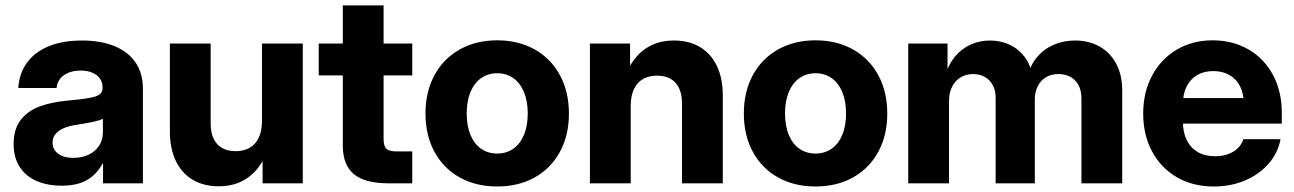

<svg xmlns="http://www.w3.org/2000/svg" viewBox="-20 -676 4772 708"><path d="M30.3 -144.9Q30.3 -200.1 56.6 -233.9Q83 -267.8 126.6 -283.7Q170.2 -299.6 231.2 -305.3Q255.4 -307.6 272.5 -309.5Q306.3 -313.5 323.9 -317.9Q341.5 -322.4 349.9 -330.2Q358.2 -338 358.2 -351.8V-354.9Q358.2 -372.9 348.3 -386.6Q338.5 -400.3 320.2 -408.1Q302 -415.8 277.3 -415.8Q251.9 -415.8 232.4 -407.8Q212.9 -399.8 201.5 -385.2Q190.1 -370.6 188.5 -351.4H47.5Q50.9 -405.3 79.4 -444.7Q108 -484.1 159.4 -505.3Q210.8 -526.6 282 -526.6Q353.3 -526.6 403.8 -505.3Q454.3 -484.1 480.7 -444.3Q507 -404.5 507 -349V0H360V-72.7H358Q336 -32.1 300 -11.7Q264.1 8.7 207.6 8.7Q155.1 8.7 115.1 -8.5Q75.2 -25.8 52.7 -60.4Q30.3 -94.9 30.3 -144.9ZM359.4 -187.7V-238.1Q347.3 -231.7 322.6 -226.5Q297.9 -221.3 259 -215.2Q233.7 -211.2 214.8 -203.2Q195.9 -195.1 184.9 -182Q173.8 -168.8 173.8 -150Q173.8 -132.8 183.3 -120.2Q192.7 -107.5 210 -100.7Q227.3 -93.9 250.4 -93.9Q282.6 -93.9 307.5 -106Q332.3 -118 345.8 -139.2Q359.4 -160.4 359.4 -187.7Z M606.4 -192.4V-515.6H756.8V-221.1Q756.8 -187.8 767.6 -164.9Q778.3 -142.1 798.9 -130.3Q819.5 -118.6 848.7 -118.6Q878.1 -118.6 900 -130.7Q921.9 -142.8 934 -168Q946.1 -193.2 946.1 -230.9V-515.6H1096.5V0H948.3V-135.3H972.9Q956.3 -88.5 930.9 -56.1Q905.4 -23.7 869.3 -6.4Q833.3 10.9 786.5 10.9Q731.2 10.9 690.8 -13Q650.3 -36.9 628.4 -82.6Q606.4 -128.3 606.4 -192.4Z M1394.5 -656.2V-163.1Q1394.5 -136.9 1405.1 -127.2Q1415.6 -117.6 1444.1 -117.6H1500.2V0H1413.5Q1326 0 1285.1 -33.7Q1244.1 -67.5 1244.1 -139.1V-656.2ZM1500.2 -398H1155.3V-515.6H1500.2Z M1549 -257.4Q1549 -337.5 1582.1 -398.7Q1615.2 -460 1675.4 -493.7Q1735.5 -527.3 1813.5 -527.3Q1891.7 -527.3 1951.7 -493.7Q2011.7 -460 2044.8 -398.7Q2077.9 -337.5 2077.9 -257.4Q2077.9 -177.2 2044.8 -116.2Q2011.7 -55.2 1951.7 -21.7Q1891.7 11.7 1813.5 11.7Q1735.3 11.7 1675.2 -21.7Q1615.2 -55.2 1582.1 -116.2Q1549 -177.2 1549 -257.4ZM1926 -257.4Q1926 -303.4 1912 -336.9Q1897.9 -370.4 1872.5 -388.1Q1847 -405.9 1813.5 -405.9Q1780 -405.9 1754.5 -388.1Q1729 -370.4 1715 -337Q1701 -303.6 1701 -257.4Q1701 -211.4 1715 -178.1Q1729 -144.8 1754.4 -127.3Q1779.8 -109.8 1813.5 -109.8Q1847.2 -109.8 1872.6 -127.4Q1897.9 -145 1912 -178.3Q1926 -211.6 1926 -257.4Z M2305.7 0H2155.3V-515.6H2303.4V-380.4H2278.8Q2295.4 -427.1 2320.9 -459.5Q2346.4 -491.9 2382.4 -509.2Q2418.5 -526.6 2465.2 -526.6Q2520.5 -526.6 2561 -502.6Q2601.5 -478.7 2623.4 -433Q2645.3 -387.3 2645.3 -323.2V0H2494.9V-294.5Q2494.9 -327.8 2484.2 -350.7Q2473.4 -373.5 2452.8 -385.3Q2432.2 -397.1 2403 -397.1Q2373.6 -397.1 2351.8 -385Q2329.9 -372.9 2317.8 -347.7Q2305.7 -322.5 2305.7 -284.8Z M2722.9 -257.4Q2722.9 -337.5 2756 -398.7Q2789.1 -460 2849.2 -493.7Q2909.4 -527.3 2987.3 -527.3Q3065.5 -527.3 3125.5 -493.7Q3185.5 -460 3218.7 -398.7Q3251.8 -337.5 3251.8 -257.4Q3251.8 -177.2 3218.7 -116.2Q3185.5 -55.2 3125.5 -21.7Q3065.5 11.7 2987.3 11.7Q2909.1 11.7 2849.1 -21.7Q2789.1 -55.2 2756 -116.2Q2722.9 -177.2 2722.9 -257.4ZM3099.8 -257.4Q3099.8 -303.4 3085.8 -336.9Q3071.8 -370.4 3046.3 -388.1Q3020.8 -405.9 2987.3 -405.9Q2953.8 -405.9 2928.3 -388.1Q2902.8 -370.4 2888.8 -337Q2874.8 -303.6 2874.8 -257.4Q2874.8 -211.4 2888.8 -178.1Q2902.8 -144.8 2928.2 -127.3Q2953.6 -109.8 2987.3 -109.8Q3021 -109.8 3046.4 -127.4Q3071.8 -145 3085.8 -178.3Q3099.8 -211.6 3099.8 -257.4Z M3329.1 -515.6H3474V-398.4H3465.5Q3478.4 -440.6 3503.2 -469.3Q3527.9 -497.9 3560.7 -512.3Q3593.5 -526.6 3630.7 -526.6Q3670 -526.6 3703.1 -511.1Q3736.2 -495.6 3758.1 -466.6Q3780 -437.6 3785.9 -398.4H3770.9Q3780.3 -437.7 3805.3 -466.8Q3830.4 -496 3866.5 -511.3Q3902.5 -526.6 3944.7 -526.6Q3994.8 -526.6 4034.2 -504.7Q4073.6 -482.8 4095.9 -441.1Q4118.2 -399.4 4118.2 -342V0H3967.8V-312.7Q3967.8 -342 3956.9 -362.3Q3946 -382.6 3926.9 -392.8Q3907.7 -402.9 3883.2 -402.9Q3856.6 -402.9 3837 -391.1Q3817.3 -379.3 3806.6 -358Q3795.9 -336.6 3795.9 -308.8V0H3651.4V-316.2Q3651.4 -342.4 3640.9 -361.9Q3630.4 -381.4 3611.6 -392.2Q3592.8 -402.9 3568.3 -402.9Q3543.3 -402.9 3523 -391.1Q3502.8 -379.3 3491.2 -356.8Q3479.5 -334.4 3479.5 -303.3V0H3329.1Z M4195.5 -257.4Q4195.5 -335.4 4228.1 -396.7Q4260.6 -458.1 4318.8 -492.7Q4377.1 -527.3 4450.9 -527.3Q4526.1 -527.3 4584.2 -493.5Q4642.3 -459.6 4674.5 -399Q4706.6 -338.5 4706.6 -260.6V-220.1H4247.7V-314.3H4634.8L4566.6 -292.9Q4566.6 -329.7 4552.9 -357.1Q4539.3 -384.6 4513.9 -399.2Q4488.6 -413.9 4454.1 -413.9Q4419.8 -413.9 4394.6 -399.2Q4369.3 -384.6 4355.7 -357.1Q4342 -329.7 4342 -292.9V-227Q4342 -188.5 4355.9 -159.8Q4369.8 -131.1 4396.5 -115.4Q4423.2 -99.8 4460.3 -99.8Q4486.8 -99.8 4508.3 -107.5Q4529.8 -115.2 4544.2 -129.4Q4558.7 -143.7 4565 -162.8H4702Q4692.5 -111.9 4657.9 -72.3Q4623.3 -32.6 4570.7 -10.4Q4518 11.7 4455.6 11.7Q4378.4 11.7 4319.3 -22.7Q4260.3 -57.1 4227.9 -118.2Q4195.5 -179.3 4195.5 -257.4Z"/></svg>

Font: Intratopia Thin
Style: Regular
Weight: 100
Designer: Rasmus Andersson
Foundry: rsms
Version: Version 3.000;Glyphs 3.2.3 (3260)